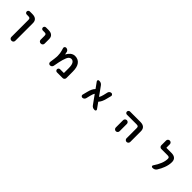

<svg xmlns="http://www.w3.org/2000/svg" viewBox="381 -2378 4238 4238"><g transform="rotate(45 2500.0 -259.5)"><path d="M315.4 197.3Q291 197.3 274.4 180.7Q257.8 164.1 257.8 139.6V-391.6Q257.8 -423.8 244.6 -436.5Q231.4 -449.2 196.3 -449.2H148.4Q127.9 -449.2 113.8 -463.4Q99.6 -477.5 99.6 -497.6Q99.6 -517.6 113.8 -531.7Q127.9 -545.9 148.4 -545.9H226.6Q306.6 -545.9 344.7 -507.8Q379.9 -472.7 378.9 -407.2V139.6Q378.9 164.1 362.3 180.7Q345.7 197.3 321.3 197.3Z M815.4 -215.8Q791 -215.8 774.4 -232.9Q757.8 -250 757.8 -273.4V-394.5Q757.8 -427.7 745.1 -439.5Q732.4 -451.2 697.3 -451.2H649.4Q628.9 -451.2 614.7 -465.3Q600.6 -479.5 600.6 -500Q600.6 -520.5 614.7 -534.7Q628.9 -548.8 649.4 -548.8H727.5Q808.6 -548.8 846.7 -509.8Q881.8 -475.6 880.9 -410.2V-273.4Q880.9 -250 864.3 -232.9Q847.7 -215.8 823.2 -215.8Z M1522.5 -18.6Q1502 -18.6 1487.8 -33.2Q1473.6 -47.9 1473.6 -67.9Q1473.6 -87.9 1487.8 -102.1Q1502 -116.2 1522.5 -116.2H1633.8Q1640.6 -116.2 1640.6 -124V-268.6Q1640.6 -364.3 1613.3 -410.2Q1585.9 -455.1 1540 -455.1Q1502 -455.1 1473.6 -424.8Q1445.3 -393.6 1418 -298.8Q1394.5 -218.8 1370.1 -76.2Q1366.2 -50.8 1347.2 -34.7Q1328.1 -18.6 1303.7 -18.6H1301.8Q1279.3 -18.6 1264.6 -36.1Q1252.9 -49.8 1252.9 -67.4Q1252.9 -71.3 1252.9 -76.2Q1272.5 -204.1 1275.4 -254.9Q1276.4 -272.5 1276.4 -290Q1276.4 -331.1 1270.5 -367.2Q1264.6 -408.2 1239.3 -492.2Q1237.3 -499 1237.3 -505.9Q1237.3 -518.6 1246.1 -530.3Q1258.8 -547.9 1280.3 -547.9Q1306.6 -547.9 1327.6 -532.7Q1348.6 -517.6 1355.5 -493.2Q1363.3 -461.9 1368.2 -429.7Q1368.2 -427.7 1369.6 -427.2Q1371.1 -426.8 1372.1 -428.7Q1405.3 -488.3 1443.4 -518.6Q1492.2 -558.6 1551.8 -558.6Q1649.4 -558.6 1704.1 -487.3Q1757.8 -417 1757.8 -278.3V-76.2Q1757.8 -52.7 1740.7 -35.6Q1723.6 -18.6 1700.2 -18.6Z M2687.5 -18.6Q2629.9 -18.6 2596.7 -65.4L2450.2 -268.6Q2449.2 -270.5 2446.3 -270.5Q2443.4 -270.5 2441.4 -268.6Q2424.8 -243.2 2407.2 -176.8L2381.8 -73.2Q2376 -49.8 2356.4 -34.2Q2336.9 -18.6 2312.5 -18.6Q2291 -18.6 2278.3 -36.1Q2268.6 -47.9 2268.6 -61.5Q2268.6 -67.4 2270.5 -73.2L2299.8 -188.5Q2328.1 -303.7 2379.9 -354.5Q2384.8 -359.4 2380.9 -365.2L2283.2 -501Q2277.3 -508.8 2277.3 -517.6Q2277.3 -524.4 2281.2 -531.2Q2289.1 -547.9 2306.6 -547.9H2320.3Q2377.9 -547.9 2411.1 -501L2557.6 -297.9Q2561.5 -292 2566.4 -297.9Q2584 -322.3 2601.6 -390.6L2626 -493.2Q2631.8 -516.6 2651.4 -532.2Q2670.9 -547.9 2695.3 -547.9Q2716.8 -547.9 2729.5 -530.3Q2739.3 -518.6 2739.3 -504.9Q2739.3 -499 2738.3 -493.2L2709 -378.9Q2680.7 -263.7 2628.9 -210.9Q2624 -206.1 2627.9 -200.2L2724.6 -65.4Q2730.5 -57.6 2730.5 -48.8Q2730.5 -42 2726.6 -35.2Q2718.8 -18.6 2701.2 -18.6Z M3636.7 -76.2V-393.6Q3636.7 -425.8 3623.5 -438Q3610.4 -450.2 3575.2 -450.2H3274.4Q3253.9 -450.2 3239.7 -464.4Q3225.6 -478.5 3225.6 -498.5Q3225.6 -518.6 3239.7 -533.2Q3253.9 -547.9 3274.4 -547.9H3598.6Q3673.8 -547.9 3712.9 -512.7Q3752 -477.5 3752 -408.2V-76.2Q3752 -52.7 3734.9 -35.6Q3717.8 -18.6 3694.3 -18.6Q3670.9 -18.6 3653.8 -35.6Q3636.7 -52.7 3636.7 -76.2ZM3358.4 -18.6Q3335 -18.6 3317.9 -35.6Q3300.8 -52.7 3300.8 -76.2V-305.7Q3300.8 -329.1 3317.9 -346.2Q3335 -363.3 3358.4 -363.3H3360.4Q3383.8 -363.3 3400.9 -346.2Q3418 -329.1 3418 -305.7V-76.2Q3418 -52.7 3400.9 -35.6Q3383.8 -18.6 3360.4 -18.6Z M4497.1 -19.5Q4479.5 -19.5 4470.7 -36.1Q4466.8 -43 4466.8 -49.8Q4466.8 -58.6 4472.7 -66.4Q4602.5 -256.8 4602.5 -400.4Q4602.5 -427.7 4588.9 -439.5Q4575.2 -451.2 4541 -451.2H4346.7Q4322.3 -451.2 4305.7 -468.3Q4289.1 -485.4 4289.1 -508.8V-658.2Q4289.1 -681.6 4305.7 -698.7Q4322.3 -715.8 4346.7 -715.8H4348.6Q4373 -715.8 4389.6 -698.7Q4406.2 -681.6 4406.2 -658.2V-555.7Q4406.2 -548.8 4414.1 -548.8H4564.5Q4646.5 -548.8 4684.6 -509.8Q4718.8 -475.6 4718.8 -411.1Q4718.8 -322.3 4681.6 -225.6Q4653.3 -149.4 4601.6 -67.4Q4586.9 -44.9 4563 -32.2Q4539.1 -19.5 4511.7 -19.5Z"/></g></svg>

Font: Rounded Mgen+ 1m medium
Style: Regular
Weight: 500
Designer: [Source Han Sans]
Ryoko NISHIZUKA  (kana & ideographs); Paul D. Hunt (Latin, Greek & Cyrillic); Wenlong ZHANG  (bopomofo
Version: Version 1.059.20150602